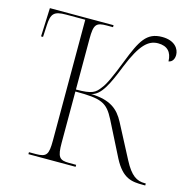

<svg xmlns="http://www.w3.org/2000/svg" viewBox="-105 -828 948 935"><g transform="rotate(15 369.0 -360.0)"><path d="M118 0H356V-10H320C271 -10 260 -24 260 -95V-354C393 -354 420 -341 458 -268L547 -92C593 -4 639 0 696 0H707V-10H702C661 -10 631 -28 595 -97L506 -267C476 -324 435 -359 337 -362C386 -371 416 -437 454 -533C502 -651 540 -685 589 -685C635 -685 659 -660 660 -613C680 -616 688 -634 688 -653C688 -682 665 -720 600 -720C521 -720 495 -669 451 -557C418 -472 397 -427 380 -407C357 -376 342 -364 260 -364V-619C260 -693 271 -704 325 -704H356V-714H35L29 -570H39L42 -629C45 -688 57 -704 120 -704H216V-95C216 -24 207 -10 153 -10H118Z"/></g></svg>

Font: Noto Serif Display ExtraLight
Style: Regular
Weight: 200
Designer: Monotype Design Team
Foundry: Monotype Imaging Inc.
Version: Version 2.009